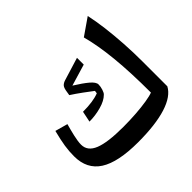

<svg xmlns="http://www.w3.org/2000/svg" viewBox="-180 -972 1187 1187"><g transform="rotate(-45 413.5 -378.0)"><path d="M768.1 -108.9Q737.8 -51.3 643.1 -21.5Q548.3 8.3 396 8.3Q221.2 8.3 137.7 -45.2Q54.2 -98.6 54.2 -210.4Q54.2 -254.4 60.8 -297.4Q67.4 -340.3 83.5 -403.3L166 -380.4Q155.3 -342.8 145.5 -300.5Q135.7 -258.3 135.7 -231Q135.7 -174.3 199 -148.9Q262.2 -123.5 398.4 -123.5Q455.6 -123.5 509.8 -127.4Q564 -131.3 606.2 -138.2Q648.4 -145 668.9 -153.3Q668.9 -329.6 655.8 -460.9Q642.6 -592.3 616.7 -687.5L727.5 -764.2Q740.2 -707 749.3 -634.8Q758.3 -562.5 763.2 -483.6Q768.1 -404.8 768.1 -327.6ZM497.6 -628.4V-569.3L356 -526.9Q412.1 -492.2 443.8 -465.3Q475.6 -438.5 475.6 -417.5Q475.6 -398.9 468.8 -377.9Q461.9 -356.9 454.1 -350.1Q427.7 -323.2 376.5 -309.1Q325.2 -294.9 273.4 -294.9L288.1 -366.2Q377.4 -366.2 429.2 -386.7L431.6 -405.3Q409.2 -422.9 371.3 -450.4Q333.5 -478 300.8 -499L304.2 -520Q308.6 -553.7 318.6 -564.9Q328.6 -576.2 346.7 -582Z"/></g></svg>

Font: Pinar-DS1-FD SemiBold
Style: Regular
Weight: 600
Designer: Amin Abedi
Version: Version 3.000